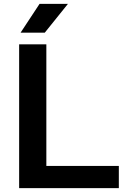

<svg xmlns="http://www.w3.org/2000/svg" viewBox="-20 -968 638 988"><path d="M78.5 0V-740H218.5V-114H591.5V0ZM86 -800 183.5 -948H329.5L210.5 -800Z"/></svg>

Font: Encode Sans SmExp SmBold
Style: Regular
Weight: 600
Width: 6
Designer: Multiple Designers
Foundry: Impallari Type
Version: Version 3.002; ttfautohint (v1.8.3) -l 8 -r 50 -G 200 -x 14 